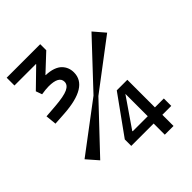

<svg xmlns="http://www.w3.org/2000/svg" viewBox="-251 -771 1117 1117"><g transform="rotate(-45 307.0 -212.5)"><path d="M15.1 -590.8V-654.8H291V-605L186 -506.8V-504.9Q220.7 -503.9 246.1 -494.9Q271.5 -485.8 285.9 -470.9Q300.3 -456.1 307.1 -438.5Q314 -420.9 314 -399.9Q314 -283.7 104 -270L26.9 -265.1L20 -332L97.2 -337.9Q173.3 -343.8 205.1 -358.6Q236.8 -373.5 236.8 -399.9Q236.8 -446.8 151.9 -446.8Q128.9 -446.8 92.8 -440.9L79.1 -479L191.9 -588.9V-590.8ZM316.9 -202.1 60.1 69.8 0 1 298.8 -224.1 554.2 -496.1 613.8 -426.8ZM247.1 138.2V85L416 -149.9H502.9V77.1H576.2V138.2H502.9V230H431.2V138.2ZM437 -100.1 313 80.1V84H437Z"/></g></svg>

Font: IntelOne Mono Medium
Style: Regular
Weight: 500
Designer: Fred Shallcrass
Foundry: Frere-Jones Type LLC
Version: Version 1.200;hotconv 1.1.0;makeotfexe 2.6.0;FJTRelease1.2